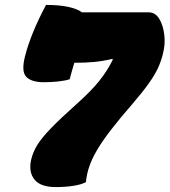

<svg xmlns="http://www.w3.org/2000/svg" viewBox="-20 -740 689 780"><path d="M329 0Q310 10 277.5 15Q245 20 207 20Q145 20 120.5 -10Q96 -40 106 -89Q113 -121 131.5 -151Q150 -181 188.5 -220.5Q227 -260 293 -319Q351 -371 383 -411Q415 -451 437 -495L438 -501Q395 -491 359.5 -488Q324 -485 284 -485H282Q277 -468 272 -451Q267 -434 263 -418Q244 -412 216 -409Q188 -406 158 -406Q109 -406 87.5 -427Q66 -448 81 -509Q93 -557 115 -610.5Q137 -664 167 -720Q221 -720 257.5 -712Q294 -704 313 -690H583Q611 -690 627 -663.5Q643 -637 647.5 -598.5Q652 -560 642 -522L641 -518Q634 -490 621.5 -463Q609 -436 585 -402Q561 -368 519 -319Q466 -258 430.5 -212Q395 -166 374 -130Q353 -94 342.5 -63Q332 -32 329 0Z"/></svg>

Font: Recursive Sn Csl St XBk
Style: Italic
Weight: 1000
Italic angle: -15°
Version: Version 1.085;hotconv 1.1.0;makeotfexe 2.6.0; ttfautohint (v